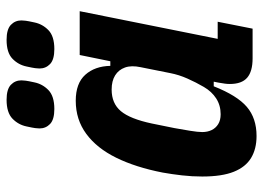

<svg xmlns="http://www.w3.org/2000/svg" viewBox="-128 -659 799 583"><g transform="rotate(-90 271.5 -367.5)"><path d="M476 0H386Q346 0 327 -16.5Q308 -33 308 -69Q308 -77 309 -84Q310 -91 312 -103L315 -118H301Q273 -47 238.5 -17.5Q204 12 150 12Q111 12 83.5 -4.5Q56 -21 41.5 -57Q27 -93 27 -153Q27 -184 30.5 -214.5Q34 -245 39 -273Q55 -355 84 -414Q113 -473 156.5 -505Q200 -537 257 -537Q310 -537 336 -508Q362 -479 363 -432H377L396 -525H529L445 -106H497ZM216 -97Q243 -97 264 -110.5Q285 -124 299 -148Q313 -172 324.5 -198Q336 -224 341 -250L359 -340Q365 -368 358 -387.5Q351 -407 334 -417.5Q317 -428 291 -428Q249 -428 225.5 -400Q202 -372 188 -306L174 -237Q170 -215 166 -190.5Q162 -166 162 -153Q162 -137 168 -124.5Q174 -112 186 -104.5Q198 -97 216 -97ZM232 -602Q200 -602 186.5 -615Q173 -628 173 -647Q173 -652 174 -660Q175 -668 179 -686Q184 -711 202.5 -729Q221 -747 260 -747Q292 -747 305.5 -734Q319 -721 319 -702Q319 -697 318 -689Q317 -681 313 -663Q308 -638 289.5 -620Q271 -602 232 -602ZM414 -602Q382 -602 368.5 -615Q355 -628 355 -647Q355 -652 356 -660Q357 -668 361 -686Q366 -711 384.5 -729Q403 -747 442 -747Q474 -747 487.5 -734Q501 -721 501 -702Q501 -697 500 -689Q499 -681 495 -663Q490 -638 471.5 -620Q453 -602 414 -602Z"/></g></svg>

Font: IBM Plex Sans Condensed
Style: Bold Italic
Weight: 700
Width: 3
Italic angle: -11.31°
Designer: Mike Abbink, Paul van der Laan, Pieter van Rosmalen
Foundry: Bold Monday
Version: Version 3.201